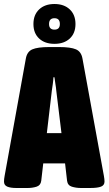

<svg xmlns="http://www.w3.org/2000/svg" viewBox="-26 -937 542 959"><path d="M56 2Q26 2 10 -5Q-6 -12 -6 -30Q-6 -42 -3 -58L103 -644Q109 -679 135.5 -690.5Q162 -702 220 -702H269Q327 -702 353.5 -690.5Q380 -679 386 -644L493 -58Q496 -42 496 -30Q496 -12 479 -5Q462 2 424 2H379Q354 2 333 -4.5Q312 -11 309 -34L299 -121H190L180 -34Q177 -11 156.5 -4.5Q136 2 112 2ZM233 -485 208 -272H281L255 -485Q254 -499 251 -516Q248 -533 246 -551H241Q240 -533 237.5 -516Q235 -499 233 -485ZM246 -718Q198 -718 169.5 -744.5Q141 -771 141 -817Q141 -863 169.5 -890Q198 -917 246 -917Q294 -917 322.5 -890Q351 -863 351 -817Q351 -771 322.5 -744.5Q294 -718 246 -718ZM246 -789Q273 -789 273 -817Q273 -846 246 -846Q219 -846 219 -817Q219 -789 246 -789Z"/></svg>

Font: Asap Condensed Black
Style: Regular
Weight: 900
Width: 3
Designer: Pablo Cosgaya
Foundry: Omnibus-Type
Version: Version 3.001; ttfautohint (v1.8.4.7-5d5b)